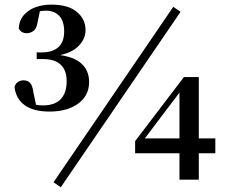

<svg xmlns="http://www.w3.org/2000/svg" viewBox="-20 -771 972 824"><path d="M192.9 -292.2Q123.4 -292.2 85.6 -319.8Q47.8 -347.4 42.2 -398.7Q47.6 -413.6 57.9 -420Q68.2 -426.3 80.1 -426.3Q97.7 -426.3 108.6 -415.7Q119.5 -405.2 123.5 -373.9L137.1 -310.4L106.3 -331.5Q121.1 -324.5 134 -321.6Q146.8 -318.6 163.9 -318.6Q214.7 -318.6 240.4 -345.3Q266.1 -371.9 266.1 -423.5Q266.1 -468.9 240.7 -493.2Q215.4 -517.5 164.5 -517.5H137.4V-546.2H161.5Q204.5 -546.2 230 -568.1Q255.4 -590 255.4 -636.7Q255.4 -680.1 234.4 -702.7Q213.4 -725.2 176.7 -725.2Q163.6 -725.2 148.7 -722.6Q133.8 -720 115.6 -713.4L153 -731.5L140.2 -670.5Q136.2 -647.1 123.1 -637.8Q109.9 -628.5 94.3 -628.5Q71.6 -628.5 60.3 -648.2Q62.6 -684 82.7 -706.8Q102.8 -729.6 133.7 -740.4Q164.6 -751.2 199.7 -751.2Q272.5 -751.2 309.8 -720.1Q347.1 -688.9 347.1 -641.4Q347.1 -601.3 312.6 -569.2Q278 -537.1 202.3 -528.9L200.8 -538.4Q286.3 -533.2 324.3 -502.6Q362.4 -472 362.4 -418.8Q362.4 -360.6 315.6 -326.4Q268.8 -292.2 192.9 -292.2ZM750.2 0V-137.1V-157.4V-381.8H740.5L782 -415.2L684.8 -287.3L588.1 -159.1L594.3 -191.6V-176.9H904.1V-113.3H559.9V-165.3L769.3 -440.2H833.2V0ZM240.9 32.6 209.6 11.2 723.7 -741.7 755 -720.3Z"/></svg>

Font: Noto Serif SC ExtraLight
Style: Regular
Weight: 200
Designer: Ryoko NISHIZUKA 西塚涼子 (kana & ideographs); Frank Grießhammer (Latin, Greek & Cyrillic); Wenlong ZHANG 张文龙 (bopomofo); San
Foundry: Adobe
Version: Version 2.002-H1;hotconv 1.1.0;makeotfexe 2.6.0